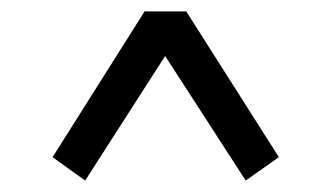

<svg xmlns="http://www.w3.org/2000/svg" viewBox="-20 -512 577 336"><path d="M72 -237 233 -492H306L468 -237L410 -196L269 -414L129 -196Z"/></svg>

Font: Source Serif Pro SemiBold
Style: Regular
Weight: 600
Designer: Frank Grießhammer
Foundry: Adobe Systems Incorporated
Version: Version 3.001;hotconv 1.0.111;makeotfexe 2.5.65597